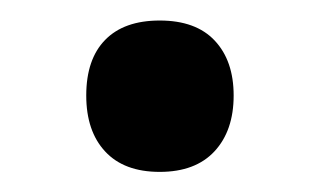

<svg xmlns="http://www.w3.org/2000/svg" viewBox="-20 -447 315 189"><path d="M64.9 -353Q64.9 -388.7 83.5 -407.7Q102.1 -426.8 137.2 -426.8Q172.9 -426.8 191.4 -407Q210 -387.2 210 -353Q210 -318.4 191.2 -298.1Q172.4 -277.8 137.2 -277.8Q102.1 -277.8 83.5 -297.9Q64.9 -317.9 64.9 -353Z"/></svg>

Font: Samim Medium FD
Style: Medium-FD
Weight: 500
Foundry: DejaVu fonts team - Redesigned by Saber Rastikerdar
Version: Version 4.0.5